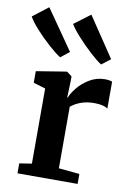

<svg xmlns="http://www.w3.org/2000/svg" viewBox="-132 -930 679 989"><g transform="rotate(10 207.5 -435.5)"><path d="M31 0V-52L95.5 -62V-455L32.5 -474V-534.5L187 -559.5H193L218.5 -540V-517L215.5 -429L218.5 -429.5Q225.5 -450 249 -480Q272.5 -510 309.8 -532.8Q347 -555.5 391.5 -555.5Q414 -555.5 429 -549.5V-408.5Q407 -425 358.5 -425Q286 -425 236.5 -384.5V-62.5L345.5 -52V0ZM143 -627Q120 -641 81.5 -675.2Q43 -709.5 9.2 -747Q-24.5 -784.5 -37 -808.5L44 -871L189 -662.5L144 -627ZM357.5 -627Q335 -641 298.2 -674.5Q261.5 -708 227.8 -745.2Q194 -782.5 179.5 -807.5L264 -871L404 -662.5L358 -627Z"/></g></svg>

Font: Merriweather Text
Style: Bold
Weight: 700
Designer: Eben Sorkin
Foundry: Eben Sorkin
Version: Version 2.100